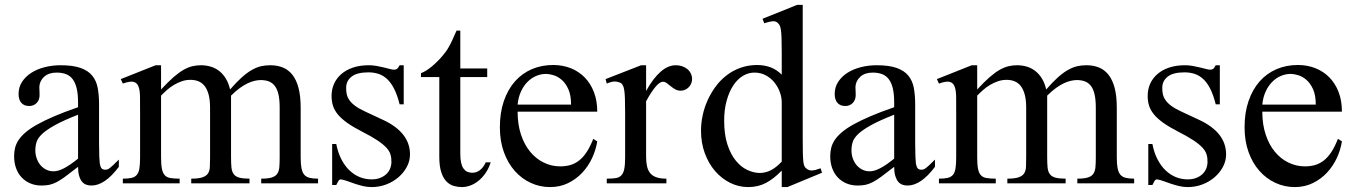

<svg xmlns="http://www.w3.org/2000/svg" viewBox="-20 -742 5480 777"><path d="M460.9 -66.9V-96.2Q446.8 -82 438.2 -74Q429.7 -65.9 424.1 -61.8Q418.5 -57.6 414.3 -56.4Q410.2 -55.2 405.8 -55.2Q396 -55.2 391.1 -60.8Q386.2 -66.4 383.8 -80.1Q382.8 -87.4 381.8 -108.2Q380.9 -128.9 380.9 -161.1V-319.8Q380.9 -356.4 375.5 -385.7Q370.1 -415 353.5 -435.5Q336.9 -456.1 306.2 -467Q275.4 -478 225.1 -478Q191.9 -478 161.1 -470.2Q130.4 -462.4 106.9 -447.5Q83.5 -432.6 69.3 -410.9Q55.2 -389.2 55.2 -361.8Q55.2 -338.4 66.4 -325.7Q77.6 -313 98.1 -313Q116.7 -313 128.9 -325.9Q141.1 -338.9 140.1 -360.8L139.2 -391.1Q140.6 -415 158.9 -431.6Q177.2 -448.2 209 -448.2Q231 -448.2 247.3 -441.9Q263.7 -435.5 274.4 -421.1Q285.2 -406.7 290.5 -383.5Q295.9 -360.4 295.9 -327.1V-308.1Q240.7 -289.1 200.2 -271.7Q159.7 -254.4 130.9 -238.3Q102.1 -222.2 83.7 -206.5Q65.4 -190.9 55.2 -175.3Q44.9 -159.7 41 -143.6Q37.1 -127.4 37.1 -109.9Q37.1 -83 45.2 -61Q53.2 -39.1 67.9 -23.7Q82.5 -8.3 102.8 0.2Q123 8.8 147.9 8.8Q166 8.8 179.9 5.9Q193.8 2.9 209.5 -5.1Q225.1 -13.2 245.1 -28.1Q265.1 -43 295.9 -66.9Q295.9 -44.9 300.3 -30.3Q304.7 -15.6 312 -6.8Q319.3 2 329.1 5.4Q338.9 8.8 350.1 8.8Q404.3 8.8 460.9 -66.9ZM295.9 -100.1Q264.2 -74.2 239 -61Q213.9 -47.9 193.8 -48.8Q179.2 -49.3 166.3 -55.9Q153.3 -62.5 143.8 -73.7Q134.3 -85 128.7 -100.3Q123 -115.7 123 -133.8Q123 -150.9 127.9 -167Q132.8 -183.1 150.6 -200Q168.5 -216.8 202.9 -235.8Q237.3 -254.9 295.9 -277.8Z M1267.1 0V-19Q1246.1 -19 1232.4 -22.5Q1218.8 -25.9 1210.9 -35.4Q1203.1 -44.9 1200 -61.8Q1196.8 -78.6 1196.8 -105V-306.2Q1196.8 -353 1188.2 -385.7Q1179.7 -418.5 1163.6 -439Q1147.5 -459.5 1124.8 -468.8Q1102.1 -478 1073.7 -478Q1054.2 -478 1036.1 -473.9Q1018.1 -469.7 998.8 -458.7Q979.5 -447.8 958.3 -428.7Q937 -409.7 911.1 -379.9Q905.3 -405.3 894 -423.8Q882.8 -442.4 867.2 -454.6Q851.6 -466.8 832.5 -472.4Q813.5 -478 793 -478Q775.9 -478 759 -474.1Q742.2 -470.2 723.4 -459.7Q704.6 -449.2 682.4 -429.9Q660.2 -410.6 631.8 -379.9V-478H609.9L468.8 -421.9L477.1 -403.8Q505.4 -414.1 519.8 -410.9Q534.2 -407.7 540.3 -392.3Q546.4 -377 546.6 -349.4Q546.9 -321.8 546.9 -283.2V-105Q546.9 -77.6 544.2 -60.8Q541.5 -43.9 533.9 -34.7Q526.4 -25.4 512.7 -22.2Q499 -19 477.1 -19V0H707V-19Q684.6 -19 669.9 -21.5Q655.3 -23.9 647 -32.7Q638.7 -41.5 635.3 -58.6Q631.8 -75.7 631.8 -105V-355Q642.6 -366.2 655.5 -377.7Q668.5 -389.2 683.6 -398.2Q698.7 -407.2 715.6 -413.1Q732.4 -418.9 751 -418.9Q769 -418.9 783.7 -412.8Q798.3 -406.7 808.6 -393.3Q818.8 -379.9 824.5 -358.4Q830.1 -336.9 830.1 -306.2V-105Q830.1 -83 829.3 -66.9Q828.6 -50.8 821.8 -40.3Q814.9 -29.8 799.3 -24.4Q783.7 -19 753.9 -19V0H989.7V-19Q963.4 -19 948.2 -23.2Q933.1 -27.3 925.8 -37.4Q918.5 -47.4 916.7 -63.7Q915 -80.1 915 -105V-355Q933.6 -373.5 950.4 -385.7Q967.3 -397.9 982.4 -405Q997.6 -412.1 1010.7 -415Q1023.9 -418 1035.2 -418Q1054.7 -418 1069.1 -412.1Q1083.5 -406.2 1093 -393.1Q1102.5 -379.9 1107.2 -358.6Q1111.8 -337.4 1111.8 -306.2V-105Q1111.8 -81.5 1110.4 -65.2Q1108.9 -48.8 1101.8 -38.6Q1094.7 -28.3 1079.6 -23.7Q1064.5 -19 1037.1 -19V0Z M1639.2 -117.2Q1639.2 -161.6 1612.1 -196.3Q1585 -231 1532.2 -255.9L1457 -291Q1432.6 -302.2 1417.5 -313.5Q1402.3 -324.7 1394 -336.7Q1385.7 -348.6 1383.1 -361.3Q1380.4 -374 1380.9 -388.2Q1381.3 -415 1403.1 -432.1Q1424.8 -449.2 1471.2 -449.2Q1493.2 -449.2 1512.2 -442.9Q1531.2 -436.5 1547.1 -421.6Q1563 -406.7 1575.4 -381.8Q1587.9 -356.9 1597.2 -319.8H1613.8V-478H1597.2Q1590.8 -465.8 1586.2 -462.9Q1581.5 -460 1574.2 -460Q1568.4 -460 1557.6 -462.9Q1546.9 -465.8 1533.4 -469Q1520 -472.2 1504.4 -475.1Q1488.8 -478 1473.1 -478Q1436.5 -478 1408.4 -468.5Q1380.4 -459 1361.1 -442.1Q1341.8 -425.3 1331.8 -402.8Q1321.8 -380.4 1321.8 -354Q1321.8 -332.5 1327.4 -314.5Q1333 -296.4 1346.9 -279.3Q1360.8 -262.2 1384.8 -245.1Q1408.7 -228 1445.8 -209Q1483.9 -189.5 1507.1 -174.1Q1530.3 -158.7 1543.2 -144.8Q1556.2 -130.9 1560.3 -116.5Q1564.5 -102.1 1564 -85Q1563.5 -70.8 1558.1 -58.3Q1552.7 -45.9 1542.5 -36.6Q1532.2 -27.3 1517.6 -21.7Q1502.9 -16.1 1483.9 -16.1Q1459 -16.1 1436.3 -25.1Q1413.6 -34.2 1394.5 -52.2Q1375.5 -70.3 1361.6 -97.2Q1347.7 -124 1340.8 -159.2H1324.2V6.8H1340.8Q1344.2 0 1348.6 -8.1Q1353 -16.1 1358.9 -16.1Q1370.6 -14.6 1384.5 -9.5Q1398.4 -4.4 1414.3 1Q1430.2 6.3 1447.8 10.7Q1465.3 15.1 1483.9 15.1Q1515.1 15.1 1543.2 4.4Q1571.3 -6.3 1592.5 -24.7Q1613.8 -43 1626.5 -66.9Q1639.2 -90.8 1639.2 -117.2Z M1965.8 -85H1945.8Q1936.5 -64.5 1921.9 -53.2Q1907.2 -42 1888.7 -43Q1878.9 -43.5 1870.6 -47.1Q1862.3 -50.8 1856 -59.6Q1849.6 -68.4 1846.2 -83Q1842.8 -97.7 1842.8 -120.1V-430.2H1951.7V-464.8H1842.8V-618.2H1827.6Q1816.9 -592.8 1809.1 -576.7Q1801.3 -560.5 1794.9 -549.6Q1788.6 -538.6 1782.7 -531Q1776.9 -523.4 1770 -515.1Q1750 -491.7 1727.1 -472.7Q1704.1 -453.6 1683.6 -445.8V-430.2H1757.8V-107.9Q1757.8 -68.8 1765.9 -44.7Q1773.9 -20.5 1787.1 -7.3Q1800.3 5.9 1816.7 10.5Q1833 15.1 1849.6 15.1Q1864.7 15.1 1881.8 9.3Q1898.9 3.4 1914.8 -9Q1930.7 -21.5 1944.1 -40.3Q1957.5 -59.1 1965.8 -85Z M2397 -169.9 2380.9 -180.2Q2368.2 -147.9 2354 -126.5Q2339.8 -105 2323 -92Q2306.2 -79.1 2286.6 -73.7Q2267.1 -68.4 2244.6 -68.8Q2210.4 -69.3 2179.7 -84.5Q2148.9 -99.6 2125.5 -127.9Q2102.1 -156.2 2088.4 -197.3Q2074.7 -238.3 2074.7 -290H2397Q2397 -334.5 2383.5 -369.4Q2370.1 -404.3 2346.2 -428.7Q2322.3 -453.1 2289.6 -466.1Q2256.8 -479 2218.8 -479Q2171.4 -479 2131.8 -461.9Q2092.3 -444.8 2063.7 -412.4Q2035.2 -379.9 2019 -333Q2002.9 -286.1 2002.9 -227.1Q2002.9 -171.4 2019 -126.7Q2035.2 -82 2063 -50.5Q2090.8 -19 2127.7 -2Q2164.6 15.1 2206.1 15.1Q2246.1 15.1 2279.1 -1Q2312 -17.1 2336.4 -43.2Q2360.8 -69.3 2376.2 -102.5Q2391.6 -135.7 2397 -169.9ZM2291 -318.8H2074.7Q2077.6 -348.6 2088.4 -371.8Q2099.1 -395 2115 -410.9Q2130.9 -426.8 2150.1 -434.8Q2169.4 -442.9 2189.9 -442.9Q2202.6 -442.9 2220 -437.7Q2237.3 -432.6 2253.2 -418.9Q2269 -405.3 2280 -381.1Q2291 -356.9 2291 -318.8Z M2780.8 -421.9Q2780.8 -434.1 2775.6 -444.6Q2770.5 -455.1 2761.7 -462.4Q2752.9 -469.7 2740.7 -473.9Q2728.5 -478 2714.8 -478Q2652.8 -478 2594.7 -374V-478H2574.7L2430.7 -421.9L2435.5 -403.8Q2457 -413.1 2470.2 -412.1Q2483.4 -411.1 2494.6 -404.8Q2499 -399.9 2501.7 -394.3Q2504.4 -388.7 2506.3 -376.7Q2508.3 -364.7 2509 -343.3Q2509.8 -321.8 2509.8 -285.2V-105Q2509.8 -75.2 2506.3 -58.1Q2502.9 -41 2494.4 -32.2Q2485.8 -23.4 2471.7 -21.2Q2457.5 -19 2435.5 -19V0H2676.8V-19Q2651.9 -19 2636 -24.7Q2620.1 -30.3 2611.1 -41.5Q2602.1 -52.7 2598.4 -69.3Q2594.7 -85.9 2594.7 -107.9V-332Q2614.3 -368.7 2632.1 -389.9Q2649.9 -411.1 2662.6 -411.1Q2670.9 -411.1 2678.5 -405.5Q2686 -399.9 2694.3 -393.1Q2702.6 -386.2 2712.4 -380.6Q2722.2 -375 2734.9 -375Q2744.6 -375 2752.9 -378.9Q2761.2 -382.8 2767.6 -389.4Q2773.9 -396 2777.3 -404.5Q2780.8 -413.1 2780.8 -421.9Z M3306.6 -43 3300.8 -61Q3280.3 -53.2 3267.1 -52.2Q3253.9 -51.3 3244.6 -59.1Q3238.8 -63 3235.6 -69.1Q3232.4 -75.2 3231 -88.1Q3229.5 -101.1 3229 -123.8Q3228.5 -146.5 3228.5 -184.1V-722.2H3205.6L3065.9 -666L3072.8 -647.9Q3093.3 -654.8 3106.4 -656Q3119.6 -657.2 3127.9 -648.9Q3132.3 -644.5 3135.3 -639.2Q3138.2 -633.8 3140.1 -621.6Q3142.1 -609.4 3142.8 -586.9Q3143.6 -564.5 3143.6 -525.9V-439.9Q3123 -460.4 3097.9 -469.7Q3072.8 -479 3042.5 -479Q3006.3 -478.5 2975.6 -467.3Q2944.8 -456.1 2919.7 -436.5Q2894.5 -417 2875.5 -390.9Q2856.4 -364.7 2843.3 -335.4Q2830.1 -306.2 2823.5 -274.7Q2816.9 -243.2 2816.9 -212.9Q2816.9 -163.6 2832.3 -121.8Q2847.7 -80.1 2873.8 -49.8Q2899.9 -19.5 2934.6 -2.2Q2969.2 15.1 3007.8 15.1Q3048.3 15.1 3080.6 -2.2Q3112.8 -19.5 3143.6 -51.8V15.1H3166.5ZM3143.6 -87.9Q3121.6 -64.5 3099.9 -53.2Q3078.1 -42 3053.7 -42Q3029.3 -42.5 3003.9 -54.4Q2978.5 -66.4 2957.8 -91.8Q2937 -117.2 2923.8 -157.2Q2910.6 -197.3 2910.6 -253.9Q2910.6 -298.3 2920.7 -334.7Q2930.7 -371.1 2947.8 -396.7Q2964.8 -422.4 2987.8 -435.8Q3010.7 -449.2 3036.6 -448.2Q3061.5 -447.3 3081.5 -435.8Q3101.6 -424.3 3115.2 -406.7Q3128.9 -389.2 3136.2 -368.4Q3143.6 -347.7 3143.6 -328.1Z M3763.7 -66.9V-96.2Q3749.5 -82 3741 -74Q3732.4 -65.9 3726.8 -61.8Q3721.2 -57.6 3717 -56.4Q3712.9 -55.2 3708.5 -55.2Q3698.7 -55.2 3693.8 -60.8Q3689 -66.4 3686.5 -80.1Q3685.5 -87.4 3684.6 -108.2Q3683.6 -128.9 3683.6 -161.1V-319.8Q3683.6 -356.4 3678.2 -385.7Q3672.9 -415 3656.2 -435.5Q3639.6 -456.1 3608.9 -467Q3578.1 -478 3527.8 -478Q3494.6 -478 3463.9 -470.2Q3433.1 -462.4 3409.7 -447.5Q3386.2 -432.6 3372.1 -410.9Q3357.9 -389.2 3357.9 -361.8Q3357.9 -338.4 3369.1 -325.7Q3380.4 -313 3400.9 -313Q3419.4 -313 3431.6 -325.9Q3443.8 -338.9 3442.9 -360.8L3441.9 -391.1Q3443.4 -415 3461.7 -431.6Q3480 -448.2 3511.7 -448.2Q3533.7 -448.2 3550 -441.9Q3566.4 -435.5 3577.1 -421.1Q3587.9 -406.7 3593.3 -383.5Q3598.6 -360.4 3598.6 -327.1V-308.1Q3543.5 -289.1 3502.9 -271.7Q3462.4 -254.4 3433.6 -238.3Q3404.8 -222.2 3386.5 -206.5Q3368.2 -190.9 3357.9 -175.3Q3347.7 -159.7 3343.8 -143.6Q3339.8 -127.4 3339.8 -109.9Q3339.8 -83 3347.9 -61Q3356 -39.1 3370.6 -23.7Q3385.3 -8.3 3405.5 0.2Q3425.8 8.8 3450.7 8.8Q3468.8 8.8 3482.7 5.9Q3496.6 2.9 3512.2 -5.1Q3527.8 -13.2 3547.9 -28.1Q3567.9 -43 3598.6 -66.9Q3598.6 -44.9 3603 -30.3Q3607.4 -15.6 3614.7 -6.8Q3622.1 2 3631.8 5.4Q3641.6 8.8 3652.8 8.8Q3707 8.8 3763.7 -66.9ZM3598.6 -100.1Q3566.9 -74.2 3541.7 -61Q3516.6 -47.9 3496.6 -48.8Q3481.9 -49.3 3469 -55.9Q3456.1 -62.5 3446.5 -73.7Q3437 -85 3431.4 -100.3Q3425.8 -115.7 3425.8 -133.8Q3425.8 -150.9 3430.7 -167Q3435.5 -183.1 3453.4 -200Q3471.2 -216.8 3505.6 -235.8Q3540 -254.9 3598.6 -277.8Z M4569.8 0V-19Q4548.8 -19 4535.2 -22.5Q4521.5 -25.9 4513.7 -35.4Q4505.9 -44.9 4502.7 -61.8Q4499.5 -78.6 4499.5 -105V-306.2Q4499.5 -353 4491 -385.7Q4482.4 -418.5 4466.3 -439Q4450.2 -459.5 4427.5 -468.8Q4404.8 -478 4376.5 -478Q4356.9 -478 4338.9 -473.9Q4320.8 -469.7 4301.5 -458.7Q4282.2 -447.8 4261 -428.7Q4239.7 -409.7 4213.9 -379.9Q4208 -405.3 4196.8 -423.8Q4185.5 -442.4 4169.9 -454.6Q4154.3 -466.8 4135.3 -472.4Q4116.2 -478 4095.7 -478Q4078.6 -478 4061.8 -474.1Q4044.9 -470.2 4026.1 -459.7Q4007.3 -449.2 3985.1 -429.9Q3962.9 -410.6 3934.6 -379.9V-478H3912.6L3771.5 -421.9L3779.8 -403.8Q3808.1 -414.1 3822.5 -410.9Q3836.9 -407.7 3843 -392.3Q3849.1 -377 3849.4 -349.4Q3849.6 -321.8 3849.6 -283.2V-105Q3849.6 -77.6 3846.9 -60.8Q3844.2 -43.9 3836.7 -34.7Q3829.1 -25.4 3815.4 -22.2Q3801.8 -19 3779.8 -19V0H4009.8V-19Q3987.3 -19 3972.7 -21.5Q3958 -23.9 3949.7 -32.7Q3941.4 -41.5 3938 -58.6Q3934.6 -75.7 3934.6 -105V-355Q3945.3 -366.2 3958.3 -377.7Q3971.2 -389.2 3986.3 -398.2Q4001.5 -407.2 4018.3 -413.1Q4035.2 -418.9 4053.7 -418.9Q4071.8 -418.9 4086.4 -412.8Q4101.1 -406.7 4111.3 -393.3Q4121.6 -379.9 4127.2 -358.4Q4132.8 -336.9 4132.8 -306.2V-105Q4132.8 -83 4132.1 -66.9Q4131.3 -50.8 4124.5 -40.3Q4117.7 -29.8 4102.1 -24.4Q4086.4 -19 4056.6 -19V0H4292.5V-19Q4266.1 -19 4251 -23.2Q4235.8 -27.3 4228.5 -37.4Q4221.2 -47.4 4219.5 -63.7Q4217.8 -80.1 4217.8 -105V-355Q4236.3 -373.5 4253.2 -385.7Q4270 -397.9 4285.2 -405Q4300.3 -412.1 4313.5 -415Q4326.7 -418 4337.9 -418Q4357.4 -418 4371.8 -412.1Q4386.2 -406.2 4395.8 -393.1Q4405.3 -379.9 4409.9 -358.6Q4414.6 -337.4 4414.6 -306.2V-105Q4414.6 -81.5 4413.1 -65.2Q4411.6 -48.8 4404.5 -38.6Q4397.5 -28.3 4382.3 -23.7Q4367.2 -19 4339.8 -19V0Z M4941.9 -117.2Q4941.9 -161.6 4914.8 -196.3Q4887.7 -231 4835 -255.9L4759.8 -291Q4735.4 -302.2 4720.2 -313.5Q4705.1 -324.7 4696.8 -336.7Q4688.5 -348.6 4685.8 -361.3Q4683.1 -374 4683.6 -388.2Q4684.1 -415 4705.8 -432.1Q4727.5 -449.2 4773.9 -449.2Q4795.9 -449.2 4814.9 -442.9Q4834 -436.5 4849.9 -421.6Q4865.7 -406.7 4878.2 -381.8Q4890.6 -356.9 4899.9 -319.8H4916.5V-478H4899.9Q4893.6 -465.8 4888.9 -462.9Q4884.3 -460 4877 -460Q4871.1 -460 4860.4 -462.9Q4849.6 -465.8 4836.2 -469Q4822.8 -472.2 4807.1 -475.1Q4791.5 -478 4775.9 -478Q4739.3 -478 4711.2 -468.5Q4683.1 -459 4663.8 -442.1Q4644.5 -425.3 4634.5 -402.8Q4624.5 -380.4 4624.5 -354Q4624.5 -332.5 4630.1 -314.5Q4635.7 -296.4 4649.7 -279.3Q4663.6 -262.2 4687.5 -245.1Q4711.4 -228 4748.5 -209Q4786.6 -189.5 4809.8 -174.1Q4833 -158.7 4845.9 -144.8Q4858.9 -130.9 4863 -116.5Q4867.2 -102.1 4866.7 -85Q4866.2 -70.8 4860.8 -58.3Q4855.5 -45.9 4845.2 -36.6Q4835 -27.3 4820.3 -21.7Q4805.7 -16.1 4786.6 -16.1Q4761.7 -16.1 4739 -25.1Q4716.3 -34.2 4697.3 -52.2Q4678.2 -70.3 4664.3 -97.2Q4650.4 -124 4643.6 -159.2H4627V6.8H4643.6Q4647 0 4651.4 -8.1Q4655.8 -16.1 4661.6 -16.1Q4673.3 -14.6 4687.3 -9.5Q4701.2 -4.4 4717 1Q4732.9 6.3 4750.5 10.7Q4768.1 15.1 4786.6 15.1Q4817.9 15.1 4845.9 4.4Q4874 -6.3 4895.3 -24.7Q4916.5 -43 4929.2 -66.9Q4941.9 -90.8 4941.9 -117.2Z M5410.6 -169.9 5394.5 -180.2Q5381.8 -147.9 5367.7 -126.5Q5353.5 -105 5336.7 -92Q5319.8 -79.1 5300.3 -73.7Q5280.8 -68.4 5258.3 -68.8Q5224.1 -69.3 5193.4 -84.5Q5162.6 -99.6 5139.2 -127.9Q5115.7 -156.2 5102.1 -197.3Q5088.4 -238.3 5088.4 -290H5410.6Q5410.6 -334.5 5397.2 -369.4Q5383.8 -404.3 5359.9 -428.7Q5335.9 -453.1 5303.2 -466.1Q5270.5 -479 5232.4 -479Q5185.1 -479 5145.5 -461.9Q5106 -444.8 5077.4 -412.4Q5048.8 -379.9 5032.7 -333Q5016.6 -286.1 5016.6 -227.1Q5016.6 -171.4 5032.7 -126.7Q5048.8 -82 5076.7 -50.5Q5104.5 -19 5141.4 -2Q5178.2 15.1 5219.7 15.1Q5259.8 15.1 5292.7 -1Q5325.7 -17.1 5350.1 -43.2Q5374.5 -69.3 5389.9 -102.5Q5405.3 -135.7 5410.6 -169.9ZM5304.7 -318.8H5088.4Q5091.3 -348.6 5102.1 -371.8Q5112.8 -395 5128.7 -410.9Q5144.5 -426.8 5163.8 -434.8Q5183.1 -442.9 5203.6 -442.9Q5216.3 -442.9 5233.6 -437.7Q5251 -432.6 5266.8 -418.9Q5282.7 -405.3 5293.7 -381.1Q5304.7 -356.9 5304.7 -318.8Z"/></svg>

Font: Galatia SIL
Style: Regular
Weight: 400
Designer: Development by SIL's NRSI team
Version: Version 2.1